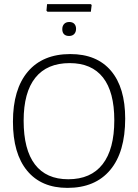

<svg xmlns="http://www.w3.org/2000/svg" viewBox="-20 -908 671 934"><path d="M589 -331Q589 -168 516 -81Q443 6 308 6Q181 6 112 -77.5Q43 -161 43 -316Q43 -474 115.5 -559.5Q188 -645 322 -645Q451 -645 520 -563.5Q589 -482 589 -331ZM95 -321Q95 -180 150 -108Q205 -36 312 -36Q422 -36 479 -109Q536 -182 536 -323Q536 -461 481 -531Q426 -601 319 -601Q209 -601 152 -530Q95 -459 95 -321ZM350 -768Q350 -752 341 -742.5Q332 -733 316 -733Q300 -733 291.5 -741.5Q283 -750 283 -766Q283 -782 292 -791.5Q301 -801 317 -801Q333 -801 341.5 -792Q350 -783 350 -768ZM426 -884 422 -851H211L206 -856L209 -888H421Z"/></svg>

Font: Luna Sans Light
Style: Regular
Weight: 300
Designer: Juan Pablo del Peral
Foundry: Huerta Tipografica
Version: Version 2.001; ttfautohint (v1.5)